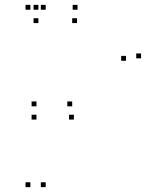

<svg xmlns="http://www.w3.org/2000/svg" viewBox="-20 -760 660 790"><path d="M168 -720V-740H148V-720ZM105 -720V-740H85V-720ZM105 10V-10H85V10ZM168 10V-10H148V10ZM130 -268V-288H110V-268ZM284 -268V-288H264V-268ZM560.5 -520V-540H540.5V-520ZM299 -720V-740H279V-720ZM138 -720V-740H118V-720ZM138 -665V-685H118V-665ZM297 -665V-685H277V-665ZM498.5 -510V-530H478.5V-510ZM277 -322.5V-342.5H257V-322.5ZM130 -322.5V-342.5H110V-322.5Z"/></svg>

Font: Monaspace Neon Dots Var
Style: Regular
Weight: 400
Designer: Riley Cran and the Lettermatic Team
Version: Version 1.100 (Monaspace Neon Dots)